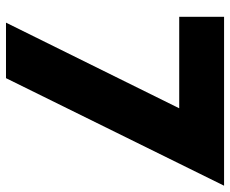

<svg xmlns="http://www.w3.org/2000/svg" viewBox="-82 -668 750 625"><g transform="rotate(90 292.5 -356.0)"><path d="M333 -564.9H35.2V-710.9H585L234.9 -1H54.2Z"/></g></svg>

Font: Rawline ExtraBold
Style: Regular
Weight: 800
Designer: Matt McInerney, Pablo Impallari, Rodrigo Fuenzalida
Foundry: Matt McInerney, Pablo Impallari, Rodrigo Fuenzalida
Version: Version 4.020;PS 004.020;hotconv 1.0.88;makeotf.lib2.5.64775